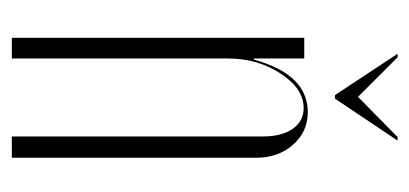

<svg xmlns="http://www.w3.org/2000/svg" viewBox="-204 -489 693 325"><g transform="rotate(90 142.5 -326.5)"><path d="M71 -653H77L144 -586L212 -653H218L147 -547H141ZM81 -410Q106 -501 170 -501Q203 -501 225 -476Q247 -451 247 -414V0H211V-425Q211 -457 198 -475.5Q185 -494 163 -494Q130 -494 104.5 -455Q79 -416 79 -366V0H44V-495H79V-410Z"/></g></svg>

Font: Moniqa ExtLt Narrow Display
Style: Regular
Weight: 200
Width: 4
Designer: Rajesh Rajput
Foundry: Rajesh Rajput
Version: Version 1.000